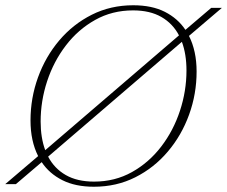

<svg xmlns="http://www.w3.org/2000/svg" viewBox="-34 -700 864 730"><path d="M713.5 -428Q713.5 -343 685 -264.2Q656.5 -185.5 604.2 -123.8Q552 -62 480.5 -26Q409 10 323 10Q252.5 10 203 -15Q153.5 -40 124.5 -83.5L26.5 0H-14L111 -106.5Q82 -164 82 -242Q82 -327 110.5 -405.8Q139 -484.5 191.2 -546.2Q243.5 -608 315 -644Q386.5 -680 472.5 -680Q543.5 -680 592.8 -655Q642 -630 671 -586.5L769 -670H809.5L684.5 -563.5Q713.5 -506 713.5 -428ZM120.5 -238Q120.5 -176 138 -129L646.5 -565.5Q623 -610.5 579.5 -635.5Q536 -660.5 472 -660.5Q392.5 -660.5 327.8 -624.2Q263 -588 216.5 -527.2Q170 -466.5 145.2 -391.2Q120.5 -316 120.5 -238ZM675 -432Q675 -494 657.5 -541L149 -104.5Q172.5 -59.5 216 -34.5Q259.5 -9.5 323.5 -9.5Q403 -9.5 467.8 -45.8Q532.5 -82 579 -142.8Q625.5 -203.5 650.2 -278.8Q675 -354 675 -432Z"/></svg>

Font: Newsreader 16pt ExtraLight
Style: Italic
Weight: 275
Italic angle: -17°
Designer: Hugues Gentile
Foundry: Production Type
Version: Version 1.003; ttfautohint (v1.8.3)